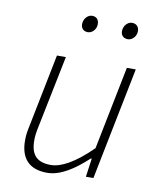

<svg xmlns="http://www.w3.org/2000/svg" viewBox="-79 -732 665 806"><g transform="rotate(10 254.0 -329.0)"><path d="M176 12C234 12 292 -28 347 -79H351L340 0H372L468 -480H430L359 -125C286 -53 229 -23 186 -23C125 -23 100 -53 100 -113C100 -132 102 -146 108 -175L170 -480H132L70 -170C64 -142 62 -129 62 -105C62 -36 94 12 176 12ZM242 -599C261 -599 278 -617 278 -639C278 -659 267 -670 249 -670C231 -670 213 -652 213 -628C213 -610 225 -599 242 -599ZM413 -599C431 -599 449 -617 449 -639C449 -659 437 -670 419 -670C401 -670 383 -652 383 -628C383 -610 395 -599 413 -599Z"/></g></svg>

Font: Source Sans Pro Light
Style: Italic
Weight: 300
Italic angle: -11°
Designer: Paul D. Hunt
Foundry: Adobe Systems Incorporated
Version: Version 3.006;hotconv 1.0.111;makeotfexe 2.5.65597